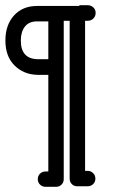

<svg xmlns="http://www.w3.org/2000/svg" viewBox="-20 -613 459 747"><path d="M289.1 -592.8H323.2Q335.4 -591.8 343.8 -583.5Q352.1 -575.2 352.1 -563Q352.1 -549.3 342.8 -540.5Q333.5 -531.7 319.8 -532.2H311V51.8H320.8Q333.5 51.8 342.3 60.5Q351.1 69.3 351.1 82Q351.1 94.7 342.3 103.3Q333.5 111.8 320.8 111.8H280.8Q268.1 111.8 259.5 103.3Q251 94.7 251 82V-532.2H228V-352.1V-350.1V84Q228 96.7 219.5 105.2Q210.9 113.8 198.2 113.8H157.2Q144.5 113.8 135.7 105.2Q127 96.7 127 84Q127 71.3 135.7 62.7Q144.5 54.2 157.2 54.2H168V-321.8H125Q71.8 -323.2 36.4 -358.4Q1 -393.6 1 -455.1Q1 -516.1 34.7 -553Q68.4 -589.8 124 -589.8H288.1ZM168 -529.8H124Q92.8 -529.8 76.9 -509.5Q61 -489.3 61 -455.1Q61 -384.8 125 -382.8H168Z"/></svg>

Font: Beon
Style: Regular
Weight: 400
Designer: BSozoo
Foundry: BSozoo
Version: Version 1.001;PS 001.001;hotconv 1.0.70;makeotf.lib2.5.58329